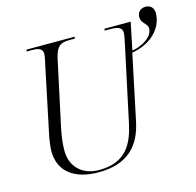

<svg xmlns="http://www.w3.org/2000/svg" viewBox="-112 -886 1036 1013"><g transform="rotate(-15 406.5 -380.0)"><path d="M305 10C467 10 538 -74 564 -198L639 -554C743 -571 813 -641 813 -724C813 -752 796 -770 769 -770C744 -770 723 -755 723 -725C723 -689 758 -683 758 -655C758 -612 704 -575 642 -564L673 -714H530L528 -704H555C600 -704 623 -697 623 -667C623 -658 620 -642 617 -627L526 -201C504 -98 462 -1 311 -1C215 -1 159 -63 159 -146C159 -180 163 -215 171 -257L250 -625C265 -694 291 -704 337 -704H365L367 -714H104L102 -704H129C166 -704 189 -698 189 -668C189 -659 186 -643 182 -627L105 -259C97 -225 92 -183 92 -162C92 -52 171 10 305 10Z"/></g></svg>

Font: Noto Serif Display Light
Style: Italic
Weight: 300
Italic angle: -12°
Designer: Monotype Design Team
Foundry: Monotype Imaging Inc.
Version: Version 2.009